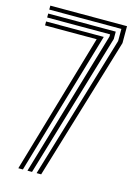

<svg xmlns="http://www.w3.org/2000/svg" viewBox="-121 -864 656 929"><g transform="rotate(15 207.0 -400.0)"><path d="M157.9 0 373.6 -719.4V-780.2H12.4V-800H396.5V-715.2L180.8 0ZM66.3 0 271 -701H12.4V-720.7H301.3L89.2 0ZM112.1 0 327.6 -729.9V-740.6H12.4V-760.4H350.7V-723.5L135 0Z"/></g></svg>

Font: Big Shoulders Inline Text Thin
Style: Regular
Weight: 100
Designer: Patric King
Foundry: XO Type Co
Version: Version 2.002